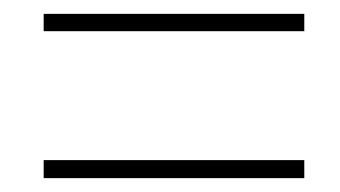

<svg xmlns="http://www.w3.org/2000/svg" viewBox="-20 -491 490 277"><path d="M43 -446H419V-471H43ZM43 -234H419V-260H43Z"/></svg>

Font: Noto Sans Condensed Thin
Style: Italic
Weight: 100
Width: 3
Italic angle: -12°
Designer: Monotype Design Team
Foundry: Monotype Imaging Inc.
Version: Version 2.013